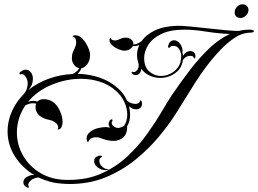

<svg xmlns="http://www.w3.org/2000/svg" viewBox="-20 -742 1193 887"><path d="M110 125Q106 125 101 122Q88 113 88 101Q88 80 115 70Q126 65 139 67Q83 34 49 -19.5Q15 -73 15 -136Q15 -170 26.5 -205.5Q38 -241 63 -276Q70 -285 77.5 -294Q85 -303 93 -311H92Q100 -319 104 -332.5Q108 -346 108 -357Q108 -373 98.5 -387.5Q89 -402 78 -399Q77 -399 76.5 -398.5Q76 -398 75 -398Q70 -398 70 -402Q70 -409 79 -413Q89 -420 99 -420Q113 -420 122.5 -408Q132 -396 132 -377Q132 -349 111 -326Q153 -360 207 -379Q261 -398 316 -400L317 -401Q339 -412 346 -427Q331 -430 321.5 -443.5Q312 -457 312 -473Q312 -490 317 -501.5Q322 -513 326 -521Q328 -526 330 -532.5Q332 -539 332 -546Q332 -555 328.5 -563Q325 -571 315 -573Q316 -575 319 -577Q322 -579 329 -579Q346 -579 361 -563Q376 -547 386 -525.5Q396 -504 396 -487Q396 -463 383.5 -446Q371 -429 356 -427Q350 -411 338 -401Q391 -400 440 -383.5Q489 -367 526 -333Q553 -309 567 -277Q580 -266 592 -264Q600 -262 605 -262Q613 -262 619 -265Q625 -268 626 -273Q626 -278 629 -278Q636 -278 636 -262Q636 -250 628 -243.5Q620 -237 609 -237Q605 -237 599.5 -238Q594 -239 589 -242Q586 -244 582.5 -246.5Q579 -249 576 -251Q581 -231 581 -213Q581 -199 578 -185Q575 -171 567 -158Q569 -141 561.5 -123.5Q554 -106 531 -96Q518 -91 504 -91Q489 -91 473 -95Q457 -99 442 -105Q435 -108 424 -108Q414 -108 405.5 -105Q397 -102 393 -96Q389 -89 387.5 -86Q386 -83 383 -89Q380 -95 380 -102Q380 -121 398 -134Q412 -145 432.5 -150Q453 -155 468 -155Q473 -155 476.5 -154.5Q480 -154 483 -153Q485 -153 486.5 -152.5Q488 -152 489 -152Q482 -159 482 -169Q482 -182 491 -189Q495 -191 496 -191Q498 -191 499.5 -188.5Q501 -186 499 -183Q496 -179 496 -175Q496 -165 506.5 -157.5Q517 -150 529 -151Q543 -154 553 -160Q568 -183 568 -212Q568 -241 554.5 -270.5Q541 -300 516 -322Q484 -351 441.5 -364.5Q399 -378 354 -378Q285 -378 218 -350Q151 -322 110 -272Q116 -274 121.5 -275Q127 -276 133 -276Q143 -276 153 -273L154 -274Q164 -284 184 -284Q195 -284 208 -279.5Q221 -275 232 -265Q247 -252 258 -227Q269 -202 269 -179Q269 -164 263 -153Q258 -146 253.5 -144.5Q249 -143 247 -144Q249 -150 249 -153Q249 -166 236 -175.5Q223 -185 212 -187Q202 -189 190.5 -192.5Q179 -196 165 -206Q155 -213 149.5 -224.5Q144 -236 144 -247Q144 -256 147 -263Q143 -264 139 -264.5Q135 -265 131 -265Q116 -265 97 -255Q77 -225 67.5 -193.5Q58 -162 58 -130Q58 -75 84.5 -27Q111 21 158 52Q205 83 266 88Q274 89 282.5 89Q291 89 299 89Q384 89 451 58.5Q518 28 569.5 -20.5Q621 -69 659.5 -123Q698 -177 726.5 -225.5Q755 -274 775 -304Q815 -363 857.5 -418.5Q900 -474 946 -518Q992 -562 1042 -585Q990 -587 932.5 -596Q875 -605 833 -605Q765 -605 724 -584.5Q683 -564 664.5 -534Q646 -504 646 -474Q646 -432 670 -411.5Q694 -391 724 -391Q753 -391 779 -408.5Q805 -426 814 -455V-457Q814 -462 816 -468Q817 -472 817 -481Q817 -485 817 -489Q817 -493 815 -497Q813 -507 808.5 -514Q804 -521 800 -524Q793 -530 780 -530Q770 -530 765 -524Q764 -521 761 -521Q754 -521 758 -534Q761 -545 768.5 -550.5Q776 -556 784 -556Q799 -556 811 -541Q825 -524 823 -499Q824 -495 824.5 -491Q825 -487 825 -484Q832 -495 840 -500Q849 -506 859 -506Q869 -506 876 -500Q883 -494 883 -483Q883 -475 879.5 -472.5Q876 -470 875 -476Q873 -484 859 -484Q856 -484 853 -483.5Q850 -483 847 -482Q835 -478 825 -465Q820 -426 789 -404Q758 -382 720 -382Q695 -382 671 -393Q647 -404 632 -425Q632 -422 632 -419Q632 -416 631 -413Q624 -395 606 -395Q597 -395 591 -402Q587 -407 588.5 -409.5Q590 -412 594 -410Q595 -409 598 -409Q607 -409 616 -421Q618 -425 620 -432Q622 -439 620 -447Q617 -456 615 -466.5Q613 -477 613 -488Q613 -511 624 -535L622 -534Q607 -527 594 -530Q590 -521 579.5 -514.5Q569 -508 554 -508Q543 -508 526.5 -515Q510 -522 498 -533Q486 -544 486 -556V-558Q486 -563 487.5 -565Q489 -567 490 -568Q492 -561 498 -558Q504 -555 511 -555Q520 -555 528 -559Q534 -562 542 -565Q550 -568 562 -568Q575 -568 586 -559.5Q597 -551 596 -537H600Q610 -537 620 -543Q624 -545 627.5 -547.5Q631 -550 634 -552Q654 -581 694.5 -601Q735 -621 800 -623Q821 -623 859 -619.5Q897 -616 940.5 -611Q984 -606 1022.5 -602.5Q1061 -599 1083 -599Q1107 -605 1132 -605Q1153 -605 1153 -598Q1153 -591 1132 -591Q1098 -590 1063.5 -567Q1029 -544 995.5 -508.5Q962 -473 932.5 -433.5Q903 -394 880 -357.5Q857 -321 843 -298Q824 -267 792 -216.5Q760 -166 713.5 -110Q667 -54 606 -4.5Q545 45 469.5 76.5Q394 108 302 108Q292 108 282.5 107.5Q273 107 262 106Q234 104 208 96.5Q182 89 158 78Q149 78 141 81Q133 84 128 87Q118 94 113 103Q108 112 112 118Q114 122 114 122Q114 125 110 125ZM468 44Q448 44 431.5 31.5Q415 19 415 3Q415 -11 424.5 -17Q434 -23 443 -23Q449 -23 451 -20.5Q453 -18 446 -14Q439 -10 439 1Q439 11 445 20Q449 26 458.5 33Q468 40 482 40H484Q486 40 479.5 42Q473 44 468 44ZM1092 -659Q1078 -659 1071 -666.5Q1064 -674 1064 -684Q1064 -699 1075 -710.5Q1086 -722 1100 -722Q1113 -722 1120.5 -714.5Q1128 -707 1128 -696Q1128 -682 1116.5 -670.5Q1105 -659 1092 -659Z"/></svg>

Font: Fleur De Leah
Style: Regular
Weight: 400
Designer: Robert E. Leuschke
Foundry: Robert E. Leuschke
Version: Version 1.010; ttfautohint (v1.8.3)